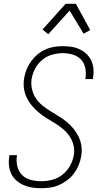

<svg xmlns="http://www.w3.org/2000/svg" viewBox="-20 -987 540 1015"><path d="M198 8Q173 8 150 4.5Q127 1 106 -8Q85 -17 67.5 -32Q50 -47 40 -67.5Q30 -88 27.5 -111.5Q25 -135 29 -159L30 -167H70L69 -161Q65 -133 72 -106Q79 -79 97.5 -61Q116 -43 143 -36Q170 -29 199 -29Q227 -29 256 -36.5Q285 -44 309.5 -63Q334 -82 349.5 -109.5Q365 -137 370 -165Q375 -193 368.5 -219.5Q362 -246 347.5 -267Q333 -288 313.5 -304.5Q294 -321 272 -334.5Q250 -348 228 -361.5Q206 -375 186 -391.5Q166 -408 149.5 -427.5Q133 -447 121.5 -470.5Q110 -494 106.5 -521Q103 -548 108 -576Q112 -599 121 -621Q130 -643 144.5 -663Q159 -683 178 -699Q197 -715 219 -725Q241 -735 265 -739Q289 -743 311 -743Q335 -743 358 -739.5Q381 -736 401 -726.5Q421 -717 437 -702Q453 -687 462.5 -666.5Q472 -646 474 -623Q476 -600 472 -576L471 -569H431L432 -575Q436 -602 430.5 -628.5Q425 -655 407.5 -673Q390 -691 364.5 -698.5Q339 -706 311 -706Q284 -706 255.5 -698Q227 -690 203.5 -670.5Q180 -651 166 -624.5Q152 -598 147 -570Q143 -543 149 -516.5Q155 -490 169 -468.5Q183 -447 203 -430.5Q223 -414 245 -400.5Q267 -387 289 -373.5Q311 -360 331 -344Q351 -328 367.5 -308Q384 -288 395.5 -264.5Q407 -241 410.5 -214.5Q414 -188 409 -160Q405 -136 395.5 -113Q386 -90 371 -70Q356 -50 335.5 -34.5Q315 -19 292.5 -9Q270 1 245.5 4.5Q221 8 198 8ZM235 -806 205 -831 327 -967H381L457 -828L422 -809L348 -931Z"/></svg>

Font: Iosevka SS18 Extralight
Style: Italic
Weight: 200
Italic angle: -9°
Monospace: yes
Designer: Belleve Invis
Foundry: Belleve Invis
Version: Version 25.1.1; ttfautohint (v1.8.4)